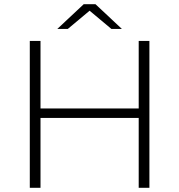

<svg xmlns="http://www.w3.org/2000/svg" viewBox="-20 -895 854 915"><path d="M511 -757C511 -757 407 -844 407 -844C407 -844 303 -757 303 -757C303 -757 253 -757 253 -757C253 -757 379 -875 379 -875C379 -875 435 -875 435 -875C435 -875 561 -757 561 -757C561 -757 511 -757 511 -757ZM641 -378C641 -378 641 -700 641 -700C641 -700 692 -700 692 -700C692 -700 692 0 692 0C692 0 641 0 641 0C641 0 641 -333 641 -333C641 -333 173 -333 173 -333C173 -333 173 0 173 0C173 0 122 0 122 0C122 0 122 -700 122 -700C122 -700 173 -700 173 -700C173 -700 173 -378 173 -378C173 -378 641 -378 641 -378Z"/></svg>

Font: TamingNoise
Style: Regular
Weight: 500
Designer: Julieta Ulanovsky
Foundry: Julieta Ulanovsky
Version: ""